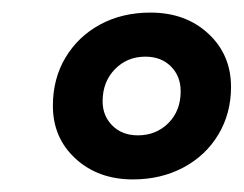

<svg xmlns="http://www.w3.org/2000/svg" viewBox="-20 -728 387 305"><path d="M191 -443Q136 -443 100 -476Q64 -509 64 -560Q64 -603 84 -636.5Q104 -670 139 -689Q174 -708 219 -708Q275 -708 311 -674.5Q347 -641 347 -590Q347 -548 327 -514.5Q307 -481 271.5 -462Q236 -443 191 -443ZM199 -513Q228 -513 247.5 -532.5Q267 -552 267 -583Q267 -607 251.5 -622.5Q236 -638 211 -638Q182 -638 162.5 -618Q143 -598 143 -567Q143 -544 158.5 -528.5Q174 -513 199 -513Z"/></svg>

Font: Asap ExtraBold
Style: Italic
Weight: 800
Italic angle: -6°
Designer: Pablo Cosgaya
Foundry: Omnibus-Type
Version: Version 3.001; ttfautohint (v1.8.4.7-5d5b)